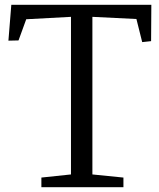

<svg xmlns="http://www.w3.org/2000/svg" viewBox="-20 -778 662 798"><path d="M275 -53V-708L89 -698L57 -610L15 -609L27 -758H609L608 -607L571 -603L547 -699L364 -708V-53L493 -40V0H152V-40Z"/></svg>

Font: Grenzecho Serif
Style: Serif-Regular
Weight: 400
Designer: Dan Reynolds
Foundry: Dan Reynolds
Version: Version 1.001; ttfautohint (v1.1) -l 5 -r 5 -G 72 -x 0 -D la